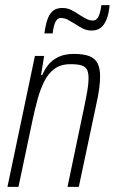

<svg xmlns="http://www.w3.org/2000/svg" viewBox="-20 -728 447 748"><path d="M9 0 116 -510H152L140 -436H145Q154 -458 169 -476.5Q184 -495 208.5 -506.5Q233 -518 268 -518Q305 -518 327.5 -509.5Q350 -501 360 -481.5Q370 -462 370 -430Q370 -410 366.5 -383Q363 -356 355 -321L287 0H243L308 -311Q316 -349 320.5 -376Q325 -403 325 -422Q325 -446 318.5 -457.5Q312 -469 296.5 -473.5Q281 -478 255 -478Q217 -478 192.5 -460Q168 -442 152.5 -411Q137 -380 126.5 -341.5Q116 -303 107 -261L52 0ZM153 -598Q158 -635 166.5 -656.5Q175 -678 188.5 -687.5Q202 -697 223 -697Q242 -697 258 -689Q274 -681 290 -670Q304 -661 316.5 -654.5Q329 -648 342 -648Q356 -648 363.5 -663Q371 -678 375 -708H407Q404 -674 395 -652Q386 -630 372 -619.5Q358 -609 336 -609Q319 -609 303.5 -616.5Q288 -624 272 -635Q259 -643 245.5 -650.5Q232 -658 217 -658Q204 -658 196.5 -643.5Q189 -629 185 -598Z"/></svg>

Font: Saira Condensed ExtraLight
Style: Italic
Weight: 250
Width: 3
Italic angle: -12°
Designer: Hector Gatti with collaboration of the Omnibus-Type team
Foundry: Omnibus-Type
Version: Version 1.101